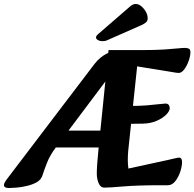

<svg xmlns="http://www.w3.org/2000/svg" viewBox="-45 -932 978 966"><path d="M1 14Q-27 14 -25 -3Q-24 -13 -7 -35L431 -611Q458 -645 492.5 -662.5Q527 -680 582 -680L534 -587L235 -189Q206 -150 191.5 -113Q177 -76 168 -48Q161 -27 139.5 -15Q118 -3 90 3.5Q62 10 37.5 12Q13 14 1 14ZM219 -190V-275H569V-190ZM479 12Q461 12 451.5 -10Q442 -32 442 -59Q442 -98 451 -186L501 -680H669Q738 -680 781.5 -683Q825 -686 849.5 -688.5Q874 -691 885 -691Q896 -691 904.5 -687.5Q913 -684 913 -669Q913 -651 904.5 -626.5Q896 -602 882.5 -583.5Q869 -565 854 -565Q844 -565 818 -570Q792 -575 763 -579L645 -598L600 -172Q598 -149 598 -127Q598 -105 601 -84L799 -127Q817 -131 833.5 -135Q850 -139 856 -139Q871 -139 871 -116Q871 -96 862 -68.5Q853 -41 837 -20.5Q821 0 799 0H759Q647 0 576 6Q505 12 479 12ZM554 -308 567 -399H615Q658 -399 694.5 -402Q731 -405 755.5 -408Q780 -411 787 -411Q799 -411 804 -404Q809 -397 809 -388Q809 -373 791 -355Q773 -337 743 -324Q713 -311 676 -310ZM446 -758Q438 -750 438 -744Q438 -736 447.5 -730.5Q457 -725 468 -725Q475 -725 480.5 -725.5Q486 -726 493 -729L672 -808Q685 -815 691.5 -821.5Q698 -828 698 -840Q698 -857 688.5 -873.5Q679 -890 665.5 -901Q652 -912 638 -912Q624 -912 610 -900Z"/></svg>

Font: Alkatra SemiBold
Style: Regular
Weight: 600
Designer: Suman Bhandary
Version: Version 1.100;gftools[0.9.22]